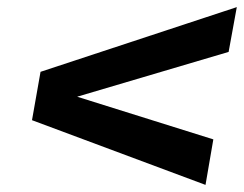

<svg xmlns="http://www.w3.org/2000/svg" viewBox="-20 -560 686 540"><path d="M646 -540 623 -414 197 -288 580 -168 558 -40 70 -222 94 -358Z"/></svg>

Font: Overused Grotesk SemiBold
Style: Italic
Weight: 600
Italic angle: -10°
Version: Version 0.003